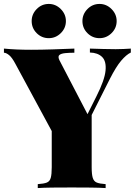

<svg xmlns="http://www.w3.org/2000/svg" viewBox="-29 -956 693 976"><path d="M636 -709V-689Q613 -678 587 -647.5Q561 -617 530 -556L350 -199H283L49 -632Q32 -664 17 -676Q2 -688 -9 -688V-709Q22 -706 55.5 -704.5Q89 -703 129 -703Q180 -703 239.5 -705Q299 -707 349 -709V-688Q324 -688 303 -686Q282 -684 273 -676.5Q264 -669 273 -650L424 -360L377 -298L461 -466Q503 -549 507.5 -597Q512 -645 490 -666.5Q468 -688 428 -689V-709Q466 -708 495.5 -707Q525 -706 559 -706Q579 -706 600 -707Q621 -708 636 -709ZM437 -393V-106Q437 -70 442.5 -52Q448 -34 463 -28Q478 -22 508 -20V0Q479 -2 431 -2.5Q383 -3 336 -3Q285 -3 237.5 -2.5Q190 -2 163 0V-20Q194 -22 209 -28Q224 -34 229 -52Q234 -70 234 -106V-311L343 -249ZM477 -936Q512 -936 538 -910Q564 -884 564 -849Q564 -813 538 -787.5Q512 -762 477 -762Q441 -762 415.5 -787.5Q390 -813 390 -849Q390 -884 415.5 -910Q441 -936 477 -936ZM219 -936Q254 -936 280 -910Q306 -884 306 -849Q306 -813 280 -787.5Q254 -762 219 -762Q183 -762 157.5 -787.5Q132 -813 132 -849Q132 -884 157.5 -910Q183 -936 219 -936Z"/></svg>

Font: Playfair Display Black
Style: Regular
Weight: 900
Designer: Claus Eggers Sørensen
Foundry: Claus Eggers Sørensen
Version: Version 1.203